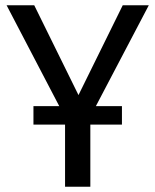

<svg xmlns="http://www.w3.org/2000/svg" viewBox="-20 -709 590 729"><path d="M545 -689 344 -306H443V-236H323V0H227V-236H107V-306H205L5 -689H110L278 -348L446 -689Z"/></svg>

Font: Fira Sans
Style: Regular
Weight: 400
Designer: Carrois Corporate & Edenspiekermann AG
Foundry: Carrois Corporate GbR & Edenspiekermann AG
Version: Version 4.106;PS 004.106;hotconv 1.0.70;makeotf.lib2.5.58329